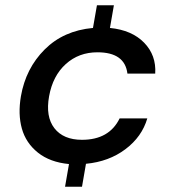

<svg xmlns="http://www.w3.org/2000/svg" viewBox="-20 -627 730 735"><path d="M543.9 -173.8Q523.4 -103.5 460.2 -55.9Q397 -8.3 309.1 0L293.9 87.9H229L244.1 1Q171.4 -5.9 125.2 -42.7Q79.1 -79.6 63.7 -134.8Q48.3 -189.9 60.1 -258.8Q78.6 -365.2 150.9 -437.5Q223.1 -509.8 335.9 -520L351.1 -606.9H416L400.9 -520Q484.9 -511.7 531.7 -463.6Q578.6 -415.5 574.2 -345.2H467.8Q458 -426.8 353 -426.8Q281.7 -426.8 231.9 -381.8Q182.1 -336.9 168 -258.8Q153.8 -180.7 188.2 -136.2Q222.7 -91.8 293.9 -91.8Q397.9 -91.8 438 -173.8Z"/></svg>

Font: Poppins Medium
Style: Italic
Weight: 500
Italic angle: -10°
Designer: Ninad Kale (Devanagari), Jonny Pinhorn (Latin)
Foundry: Indian Type Foundry
Version: Version 3.200;PS 1.000;hotconv 16.6.54;makeotf.lib2.5.65590